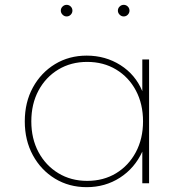

<svg xmlns="http://www.w3.org/2000/svg" viewBox="-20 -758 754 794"><path d="M338.5 16Q265.5 16 207.5 -19.2Q149.5 -54.5 116 -116Q82.5 -177.5 82.5 -256Q82.5 -335 116 -396.2Q149.5 -457.5 207.5 -492.8Q265.5 -528 338.5 -528Q416 -528 478 -488.8Q540 -449.5 568.5 -381V-512H596.5V0H568.5V-131Q537 -62.5 476 -23.2Q415 16 338.5 16ZM340.5 -10Q408 -10 460 -41.5Q512 -73 541.8 -128.8Q571.5 -184.5 571.5 -256Q571.5 -328 542 -383.5Q512.5 -439 460.2 -470.5Q408 -502 340.5 -502Q273.5 -502 221.2 -470.5Q169 -439 139.2 -383.5Q109.5 -328 109.5 -256Q109.5 -184.5 139.2 -129Q169 -73.5 221.2 -41.8Q273.5 -10 340.5 -10ZM491.5 -690Q482 -690 474.8 -697.2Q467.5 -704.5 467.5 -714Q467.5 -724 474.8 -731Q482 -738 491.5 -738Q501.5 -738 508.5 -731Q515.5 -724 515.5 -714Q515.5 -704.5 508.5 -697.2Q501.5 -690 491.5 -690ZM255.5 -690Q246 -690 238.8 -697.2Q231.5 -704.5 231.5 -714Q231.5 -724 238.8 -731Q246 -738 255.5 -738Q265.5 -738 272.5 -731Q279.5 -724 279.5 -714Q279.5 -704.5 272.5 -697.2Q265.5 -690 255.5 -690Z"/></svg>

Font: Spartan Thin Thin
Style: Regular
Weight: 250
Version: Version 1.004